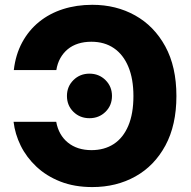

<svg xmlns="http://www.w3.org/2000/svg" viewBox="-20 -757 782 787"><path d="M358.4 9.8Q285.2 9.8 227.8 -12.7Q170.4 -35.2 129.4 -73.7Q88.4 -112.3 64.9 -159.9Q41.5 -207.5 35.6 -257.8H210.4Q215.3 -230.5 227.5 -209Q239.7 -187.5 258.5 -172.4Q277.3 -157.2 301.5 -149.4Q325.7 -141.6 355 -141.6Q407.7 -141.6 446.3 -166.7Q484.9 -191.9 505.9 -241.5Q526.9 -291 526.9 -363.3Q526.9 -433.6 506.1 -483.4Q485.4 -533.2 446.8 -559.6Q408.2 -585.9 354.5 -585.9Q324.7 -585.9 300.3 -578.1Q275.9 -570.3 257.6 -555.2Q239.3 -540 227.3 -518.6Q215.3 -497.1 210.9 -469.7H36.6Q43.9 -533.2 70.8 -583Q97.7 -632.8 140.1 -667.2Q182.6 -701.7 238 -719.5Q293.5 -737.3 358.4 -737.3Q456.1 -737.3 533.9 -693.8Q611.8 -650.4 657.5 -566.9Q703.1 -483.4 703.1 -363.3Q703.1 -244.1 658 -160.6Q612.8 -77.1 534.9 -33.7Q457 9.8 358.4 9.8ZM346.7 -272.5Q307.6 -272.5 281 -298.6Q254.4 -324.7 254.4 -363.8Q254.4 -402.3 281 -428.7Q307.6 -455.1 346.7 -455.1Q385.7 -455.1 412.4 -428.7Q439 -402.3 439 -363.8Q439 -324.7 412.4 -298.6Q385.7 -272.5 346.7 -272.5Z"/></svg>

Font: Inter 16pt ExtraBold
Style: Regular
Weight: 800
Version: Version 4.001;git-66647c0bb